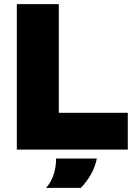

<svg xmlns="http://www.w3.org/2000/svg" viewBox="-20 -720 652 924"><path d="M61 0V-700H263V-177H595V0ZM202 184Q227 155 238.5 119Q250 83 250 43H446Q438 83 418 118.5Q398 154 369 184Z"/></svg>

Font: REM ExtraBold
Style: Regular
Weight: 800
Designer: Octavio Pardo
Foundry: Ashler Design
Version: Version 1.005;gftools[0.9.28]